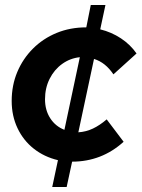

<svg xmlns="http://www.w3.org/2000/svg" viewBox="-20 -640 569 772"><path d="M190 112 213 4Q158 -9 116 -42Q74 -75 50.5 -124.5Q27 -174 27 -234Q27 -297 49.5 -350.5Q72 -404 112.5 -444.5Q153 -485 207.5 -507.5Q262 -530 327 -530L345 -620H404L383 -522Q428 -511 466 -486Q504 -461 529 -425L436 -341Q420 -365 400.5 -380.5Q381 -396 358 -403L295 -108Q326 -110 353.5 -123Q381 -136 409 -160L477 -70Q433 -30 381 -10Q329 10 270 10L248 112ZM239 -118 301 -410Q262 -406 230 -383Q198 -360 179.5 -323Q161 -286 161 -241Q161 -197 182 -164.5Q203 -132 239 -118Z"/></svg>

Font: Red Hat Display ExtraBold
Style: Italic
Weight: 800
Italic angle: -12°
Designer: Pentagram, MCKL
Foundry: Pentagram, MCKL
Version: Version 1.023